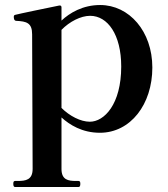

<svg xmlns="http://www.w3.org/2000/svg" viewBox="-20 -516 669 765"><path d="M379 -496C309 -496 257 -464 225 -434V-487C225 -492 222 -495 216 -494C181 -487 51 -460 41 -457C36 -456 35 -453 35 -449C35 -445 35 -434 44 -433C86 -431 108 -425 108 -379L110 157C110 201 82 205 51 205H40C34 205 33 210 33 216C33 223 34 229 40 229H293C299 229 300 223 300 216C300 210 299 205 293 205H283C252 205 225 201 225 157V-48C257 -19 307 13 378 13C500 13 587 -100 587 -247C587 -391 495 -496 379 -496ZM338 -31C301 -31 257 -54 225 -86V-397C257 -430 302 -453 339 -453C409 -453 463 -378 463 -251C463 -100 395 -31 338 -31Z"/></svg>

Font: Shippori Mincho OTF
Style: Bold
Weight: 800
Designer: FONTDASU
Foundry: FONTDASU / Google Inc. / but / Adobe
Version: Version 3.300;hotconv 1.0.109;makeotfexe 2.5.65596